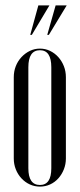

<svg xmlns="http://www.w3.org/2000/svg" viewBox="-20 -683 296 711"><path d="M128 -503Q148 -503 165.5 -494.5Q183 -486 196 -471.5Q209 -457 216.5 -438Q224 -419 224 -397V-96Q224 -75 216.5 -56Q209 -37 196 -22.5Q183 -8 165.5 0Q148 8 128 8Q108 8 90.5 0Q73 -8 59.5 -22.5Q46 -37 38.5 -56Q31 -75 31 -96V-397Q31 -419 38.5 -438Q46 -457 59.5 -471.5Q73 -486 90.5 -494.5Q108 -503 128 -503ZM128 -497Q85 -497 85 -434V-60Q85 2 128 2Q170 2 170 -60V-434Q170 -497 128 -497ZM155 -554 186 -663H227L161 -554ZM92 -554 122 -663H163L98 -554Z"/></svg>

Font: Moniqa Cond Display
Style: Regular
Weight: 400
Width: 3
Designer: Rajesh Rajput
Foundry: Rajesh Rajput
Version: Version 1.000